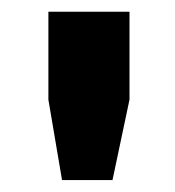

<svg xmlns="http://www.w3.org/2000/svg" viewBox="-20 -706 293 321"><path d="M83.7 -405 60.9 -539.4V-686.4H196.5V-539.4L168.1 -405Z"/></svg>

Font: Archivo Variable SemiBold
Style: Regular
Weight: 600
Designer: Hector Gatti
Foundry: Omnibus-Type
Version: Version 2.001